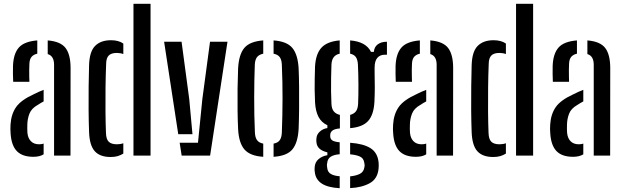

<svg xmlns="http://www.w3.org/2000/svg" viewBox="-20 -820 3288 1012"><path d="M49.5 -389Q48.5 -408 48.2 -430.2Q48 -452.5 48.5 -473Q51 -537 79.2 -569.2Q107.5 -601.5 176.5 -607V-537Q157.5 -533 146.8 -520.8Q136 -508.5 135 -484.5Q134 -471 134 -451.8Q134 -432.5 134.2 -415Q134.5 -397.5 135 -389ZM265 0V-478.5Q265 -525 231.5 -535V-607Q299.5 -601.5 325.8 -566.8Q352 -532 352 -461L351.5 0ZM36 -114.5Q35 -126.5 34.8 -139Q34.5 -151.5 35.5 -164Q39 -218.5 65 -255.8Q91 -293 159.5 -324Q171 -330 184 -335.8Q197 -341.5 210 -346.5V-285.5Q202.5 -282 194.8 -277Q187 -272 178 -266.5Q145.5 -248 135 -220.5Q124.5 -193 124 -163Q123.5 -149.5 123.8 -140Q124 -130.5 124.5 -120.5Q127 -92 142.8 -75.8Q158.5 -59.5 186 -59.5Q199.5 -59.5 210 -63V-6.5Q189 6.5 156 6.5Q98.5 6.5 69.5 -22.8Q40.5 -52 36 -114.5Z M683.5 0V-800H773.5V0ZM449.5 -124Q447.5 -176 447 -239.5Q446.5 -303 447.2 -365.2Q448 -427.5 449.5 -476Q451.5 -548 481.2 -578Q511 -608 565 -608Q605 -608 630 -590.5V-535Q614.5 -541 596 -541Q566.5 -541 553.2 -527.5Q540 -514 539.5 -484.5Q537 -424 536.2 -358.8Q535.5 -293.5 536 -231.8Q536.5 -170 538.5 -120Q539.5 -86 553.2 -72.8Q567 -59.5 596 -59.5Q615.5 -59.5 630 -65V-10.5Q616.5 -2 600.5 2.8Q584.5 7.5 563 7.5Q507 7.5 479.5 -23Q452 -53.5 449.5 -124Z M845 -600H937L977.5 -297.5L994.5 -112.5H919.5ZM927 -67.5H1023.5L1046.5 -297.5L1087 -600H1179L1087.5 0H937.5Z M1235 -140.5Q1233 -179.5 1232.2 -236.5Q1231.5 -293.5 1232.2 -353.2Q1233 -413 1235 -459.5Q1239 -533.5 1268.2 -567.8Q1297.5 -602 1367.5 -607V-537Q1344 -532 1334 -518Q1324 -504 1323 -478Q1320 -400.5 1319.8 -306.8Q1319.5 -213 1323.5 -122.5Q1324.5 -96 1334.5 -81.8Q1344.5 -67.5 1367.5 -63V6.5Q1297.5 2 1268 -32.8Q1238.5 -67.5 1235 -140.5ZM1422 6.5V-63Q1445.5 -67.5 1455 -81.8Q1464.5 -96 1465.5 -121Q1469 -211.5 1469.2 -299Q1469.5 -386.5 1465.5 -479.5Q1464.5 -505 1454.5 -518.8Q1444.5 -532.5 1422 -537V-607Q1492.5 -602 1521.2 -567Q1550 -532 1554 -459.5Q1556 -416.5 1556.5 -360Q1557 -303.5 1556.5 -245.8Q1556 -188 1554 -140.5Q1550 -67.5 1521.2 -32.8Q1492.5 2 1422 6.5Z M1770.5 172Q1708 168.5 1676 147.5Q1644 126.5 1639.5 88.5Q1638.5 83 1638 76Q1637.5 69 1638.5 62Q1640 35 1659 18.8Q1678 2.5 1705.5 -2V-17Q1651.5 -29.5 1648 -69.5Q1647 -77 1647.2 -81.2Q1647.5 -85.5 1648 -91Q1649 -111 1665.5 -126.2Q1682 -141.5 1705.5 -145V-160Q1674 -174.5 1658.5 -204.5Q1643 -234.5 1640.5 -281.5Q1639 -319.5 1638.5 -347.2Q1638 -375 1638.8 -403.2Q1639.5 -431.5 1640.5 -470Q1644.5 -537 1674.8 -569.2Q1705 -601.5 1770.5 -607V-537Q1728.5 -528.5 1727 -478Q1726 -448 1725.2 -411.2Q1724.5 -374.5 1725 -338Q1725.5 -301.5 1727 -273Q1728 -246.5 1739.5 -232.8Q1751 -219 1771.5 -214.5V-143Q1744.5 -141 1732.5 -132Q1720.5 -123 1720.5 -107.5V-102.5Q1720.5 -87.5 1731.5 -80Q1742.5 -72.5 1770.5 -70V-7Q1741.5 -5 1724 5.5Q1706.5 16 1704.5 40Q1703 45.5 1703.2 51.8Q1703.5 58 1704.5 63.5Q1706.5 87 1724 97Q1741.5 107 1770.5 109ZM1825.5 -144.5V-214.5Q1845 -219.5 1855.5 -232.5Q1866 -245.5 1867.5 -272.5Q1869.5 -317.5 1869.2 -374.2Q1869 -431 1866.5 -480.5Q1865 -505.5 1855.8 -519Q1846.5 -532.5 1825.5 -537V-607Q1909 -600.5 1935.5 -546.5H1950.5Q1952.5 -572.5 1971 -586.2Q1989.5 -600 2019.5 -600V-531.5H2008Q1983 -531.5 1968.8 -515Q1954.5 -498.5 1954.5 -463V-437Q1955.5 -391.5 1955.5 -359.2Q1955.5 -327 1953.5 -281.5Q1949.5 -214.5 1920.2 -182.2Q1891 -150 1825.5 -144.5ZM1825.5 171.5V109.5Q1857 106.5 1877 96.2Q1897 86 1900.5 62Q1903.5 50 1900 37.5Q1896.5 13.5 1876.5 4.8Q1856.5 -4 1825.5 -6.5V-67.5Q1896 -62.5 1933.2 -38.8Q1970.5 -15 1975.5 36Q1976 42.5 1976.2 50.8Q1976.5 59 1975.5 68Q1970.5 122.5 1929 145.5Q1887.5 168.5 1825.5 171.5Z M2066 -389Q2065 -408 2064.8 -430.2Q2064.5 -452.5 2065 -473Q2067.5 -537 2095.8 -569.2Q2124 -601.5 2193 -607V-537Q2174 -533 2163.2 -520.8Q2152.5 -508.5 2151.5 -484.5Q2150.5 -471 2150.5 -451.8Q2150.5 -432.5 2150.8 -415Q2151 -397.5 2151.5 -389ZM2281.5 0V-478.5Q2281.5 -525 2248 -535V-607Q2316 -601.5 2342.2 -566.8Q2368.5 -532 2368.5 -461L2368 0ZM2052.5 -114.5Q2051.5 -126.5 2051.2 -139Q2051 -151.5 2052 -164Q2055.5 -218.5 2081.5 -255.8Q2107.5 -293 2176 -324Q2187.5 -330 2200.5 -335.8Q2213.5 -341.5 2226.5 -346.5V-285.5Q2219 -282 2211.2 -277Q2203.5 -272 2194.5 -266.5Q2162 -248 2151.5 -220.5Q2141 -193 2140.5 -163Q2140 -149.5 2140.2 -140Q2140.5 -130.5 2141 -120.5Q2143.5 -92 2159.2 -75.8Q2175 -59.5 2202.5 -59.5Q2216 -59.5 2226.5 -63V-6.5Q2205.5 6.5 2172.5 6.5Q2115 6.5 2086 -22.8Q2057 -52 2052.5 -114.5Z M2700 0V-800H2790V0ZM2466 -124Q2464 -176 2463.5 -239.5Q2463 -303 2463.8 -365.2Q2464.5 -427.5 2466 -476Q2468 -548 2497.8 -578Q2527.5 -608 2581.5 -608Q2621.5 -608 2646.5 -590.5V-535Q2631 -541 2612.5 -541Q2583 -541 2569.8 -527.5Q2556.5 -514 2556 -484.5Q2553.5 -424 2552.8 -358.8Q2552 -293.5 2552.5 -231.8Q2553 -170 2555 -120Q2556 -86 2569.8 -72.8Q2583.5 -59.5 2612.5 -59.5Q2632 -59.5 2646.5 -65V-10.5Q2633 -2 2617 2.8Q2601 7.5 2579.5 7.5Q2523.5 7.5 2496 -23Q2468.5 -53.5 2466 -124Z M2894 -389Q2893 -408 2892.8 -430.2Q2892.5 -452.5 2893 -473Q2895.5 -537 2923.8 -569.2Q2952 -601.5 3021 -607V-537Q3002 -533 2991.2 -520.8Q2980.5 -508.5 2979.5 -484.5Q2978.5 -471 2978.5 -451.8Q2978.5 -432.5 2978.8 -415Q2979 -397.5 2979.5 -389ZM3109.5 0V-478.5Q3109.5 -525 3076 -535V-607Q3144 -601.5 3170.2 -566.8Q3196.5 -532 3196.5 -461L3196 0ZM2880.5 -114.5Q2879.5 -126.5 2879.2 -139Q2879 -151.5 2880 -164Q2883.5 -218.5 2909.5 -255.8Q2935.5 -293 3004 -324Q3015.5 -330 3028.5 -335.8Q3041.5 -341.5 3054.5 -346.5V-285.5Q3047 -282 3039.2 -277Q3031.5 -272 3022.5 -266.5Q2990 -248 2979.5 -220.5Q2969 -193 2968.5 -163Q2968 -149.5 2968.2 -140Q2968.5 -130.5 2969 -120.5Q2971.5 -92 2987.2 -75.8Q3003 -59.5 3030.5 -59.5Q3044 -59.5 3054.5 -63V-6.5Q3033.5 6.5 3000.5 6.5Q2943 6.5 2914 -22.8Q2885 -52 2880.5 -114.5Z"/></svg>

Font: Big Shoulders Stencil Text Medium
Style: Regular
Weight: 500
Designer: Patric King
Foundry: XO Type Co
Version: Version 1.000